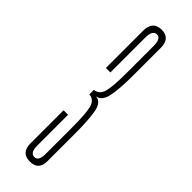

<svg xmlns="http://www.w3.org/2000/svg" viewBox="-128 -685 316 316"><g transform="rotate(45 30.0 -526.5)"><path d="M29 -373.5Q8.5 -373.5 8.5 -395.5Q8.5 -417.5 8.5 -472.5H19Q19 -417.5 19 -400.8Q19 -384 29 -384Q38.5 -384 38.5 -400.8Q38.5 -417.5 38.5 -462.5Q38.5 -494.5 35.2 -507.2Q32 -520 20 -521V-531.5Q32 -533 35.2 -545.8Q38.5 -558.5 38.5 -590.5Q38.5 -635 38.5 -652.2Q38.5 -669.5 29 -669.5Q19 -669.5 19 -652.2Q19 -635 19 -571H8.5Q8.5 -634.5 8.5 -657.5Q8.5 -680.5 29 -680.5Q49 -680.5 49 -658.5Q49 -636.5 49 -593Q49 -561 45.2 -544.5Q41.5 -528 30 -526.5Q42.5 -525.5 45.8 -508Q49 -490.5 49 -460.5Q49 -415 49 -394.2Q49 -373.5 29 -373.5Z"/></g></svg>

Font: Anybody UltraCondensed Thin
Style: Regular
Weight: 100
Width: 1
Designer: Tyler Finck
Foundry: Etcetera Type Company
Version: Version 1.110